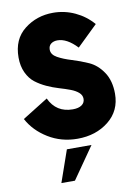

<svg xmlns="http://www.w3.org/2000/svg" viewBox="-107 -828 822 1152"><g transform="rotate(-10 304.5 -252.5)"><path d="M313.8 10Q215 10 135.6 -38.8Q56.2 -87.5 16.2 -162.5L172.5 -260Q215 -168.8 316.2 -168.8Q351.2 -168.8 370.6 -182.5Q390 -196.2 390 -220Q390 -242.5 371.2 -258.8Q352.5 -275 322.5 -286.2Q292.5 -297.5 256.2 -308.1Q220 -318.8 183.1 -335.6Q146.2 -352.5 116.2 -375.6Q86.2 -398.8 67.5 -438.8Q48.8 -478.8 48.8 -531.2Q48.8 -642.5 123.8 -701.2Q198.8 -760 298.8 -760Q368.8 -760 431.9 -730.6Q495 -701.2 540 -648.8L415 -527.5Q353.8 -592.5 296.2 -592.5Q272.5 -592.5 256.9 -580.6Q241.2 -568.8 241.2 -545Q241.2 -515 276.2 -495.6Q311.2 -476.2 361.2 -461.2Q411.2 -446.2 461.2 -423.8Q511.2 -401.2 546.2 -348.8Q581.2 -296.2 581.2 -217.5Q581.2 -113.8 503.8 -51.9Q426.2 10 313.8 10ZM253.8 255H171.2L238.8 61.2H388.8Z"/></g></svg>

Font: Now Black
Style: Regular
Weight: 900
Designer: Alfredo Marco Pradil
Foundry: Alfredo Marco Pradil
Version: Version 1.002;PS 001.002;hotconv 1.0.88;makeotf.lib2.5.64775